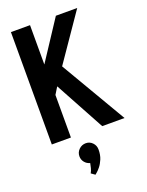

<svg xmlns="http://www.w3.org/2000/svg" viewBox="-173 -785 862 1124"><g transform="rotate(-20 258.0 -223.0)"><path d="M197 237 221 254Q220 254 230 246Q240 238 253.5 221.5Q267 205 277.5 180Q288 155 288 121Q288 96 271 78.5Q254 61 230 61Q205 61 187 78.5Q169 96 169 121Q169 142 182 158Q195 174 215 179Q212 194 208.5 208.5Q205 223 197 237ZM160 -455V-700H41V0H160V-265L187 -309L355 0H494L254 -409L454 -700H321Z"/></g></svg>

Font: Advent Pro
Style: Regular
Weight: 400
Designer: VivaRado, Andreas Kalpakidis
Foundry: VivaRado, Andreas Kalpakidis
Version: Version 3.000